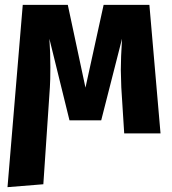

<svg xmlns="http://www.w3.org/2000/svg" viewBox="-20 -551 712 793"><path d="M643 0H493L481 -190Q479 -240 479 -262Q479 -311 484 -391L398 -54H267L184 -391Q188 -336 188 -273Q188 -218 186 -190L159 210L11 222L74 -531H260L333 -189L408 -531H597Z"/></svg>

Font: FiraGOUPP
Style: Bold
Weight: 700
Designer: bBox Type
Foundry: bBox Type GmbH
Version: Version 1.001